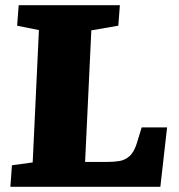

<svg xmlns="http://www.w3.org/2000/svg" viewBox="-20 -720 688 740"><path d="M26 -83 106 -94 130 -604 46 -621 52 -700H442L436 -621L332 -603L308 -96H398Q420 -96 441 -99.5Q462 -103 479.5 -118.5Q497 -134 508 -170L526 -229H624L598 0H20Z"/></svg>

Font: Literata 12pt ExtraBold
Style: Italic
Weight: 800
Italic angle: -2°
Designer: Latin by Veronika Burian and Jose Scaglione. Greek by Irene Vlachou. Cyrillic by Vera Evstafieva
Foundry: TypeTogether
Version: Version 3.002